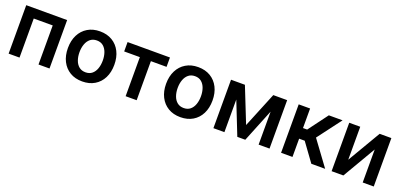

<svg xmlns="http://www.w3.org/2000/svg" viewBox="6 -1287 4232 2032"><g transform="rotate(20 2122.0 -271.5)"><path d="M66.1 0V-545.5H526.6V0H402.7V-440H188.9V0Z M896.7 10.7Q816.8 10.7 758.2 -24.5Q699.6 -59.7 667.4 -123Q635.3 -186.4 635.3 -270.6Q635.3 -355.1 667.4 -418.5Q699.6 -481.9 758.2 -517.2Q816.8 -552.6 896.7 -552.6Q976.6 -552.6 1035.3 -517.2Q1094.1 -481.9 1126.1 -418.5Q1158 -355.1 1158 -270.6Q1158 -186.4 1126.1 -123Q1094.1 -59.7 1035.3 -24.5Q976.6 10.7 896.7 10.7ZM897.4 -92.3Q941.1 -92.3 970 -116.1Q998.9 -139.9 1013.3 -180.6Q1027.7 -221.2 1027.7 -271Q1027.7 -321 1013.3 -361.7Q998.9 -402.3 970 -426.5Q941.1 -450.6 897.4 -450.6Q853.3 -450.6 824 -426.5Q794.7 -402.3 780.2 -361.7Q765.6 -321 765.6 -271Q765.6 -221.2 780.2 -180.6Q794.7 -139.9 824 -116.1Q853.3 -92.3 897.4 -92.3Z M1207.4 -440V-545.5H1684.7V-440H1508.2V0H1383.9V-440Z M2002.5 10.7Q1922.6 10.7 1864 -24.5Q1805.4 -59.7 1773.3 -123Q1741.1 -186.4 1741.1 -270.6Q1741.1 -355.1 1773.3 -418.5Q1805.4 -481.9 1864 -517.2Q1922.6 -552.6 2002.5 -552.6Q2082.4 -552.6 2141.2 -517.2Q2199.9 -481.9 2231.9 -418.5Q2263.8 -355.1 2263.8 -270.6Q2263.8 -186.4 2231.9 -123Q2199.9 -59.7 2141.2 -24.5Q2082.4 10.7 2002.5 10.7ZM2003.2 -92.3Q2046.9 -92.3 2075.8 -116.1Q2104.8 -139.9 2119.1 -180.6Q2133.5 -221.2 2133.5 -271Q2133.5 -321 2119.1 -361.7Q2104.8 -402.3 2075.8 -426.5Q2046.9 -450.6 2003.2 -450.6Q1959.2 -450.6 1929.9 -426.5Q1900.6 -402.3 1886 -361.7Q1871.4 -321 1871.4 -271Q1871.4 -221.2 1886 -180.6Q1900.6 -139.9 1929.9 -116.1Q1959.2 -92.3 2003.2 -92.3Z M2686.4 -149.5 2848.4 -545.5H3004.6V0H2881.7V-371.4L2731.5 0H2641.7L2496.4 -367.5V0H2372.5V-545.5H2528.8Z M3134.6 0V-545.5H3263.1V-325.3H3310L3474.1 -545.5H3628.9L3426.8 -277.7L3631 0H3475.5L3326 -205.6H3263.1V0Z M3827.8 -174 4046.2 -545.5H4178.3V0H4054V-371.8L3836.3 0H3703.8V-545.5H3827.8Z"/></g></svg>

Font: Inter UI Semi Bold
Style: Regular
Weight: 600
Designer: Rasmus Andersson
Foundry: rsms
Version: 3.2;8d6f07862